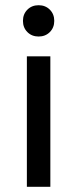

<svg xmlns="http://www.w3.org/2000/svg" viewBox="-20 -716 296 736"><path d="M83 -500H173V0H83ZM128 -576Q102 -576 85 -593Q68 -610 68 -636Q68 -662 85 -679Q102 -696 128 -696Q154 -696 171 -679Q188 -662 188 -636Q188 -610 171 -593Q154 -576 128 -576Z"/></svg>

Font: PT Root UI Web Medium
Style: Regular
Weight: 500
Designer: Vitaly Kuzmin
Foundry: ParaType Ltd.
Version: Version 1.001W